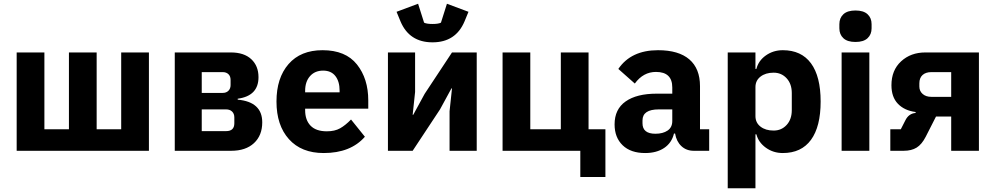

<svg xmlns="http://www.w3.org/2000/svg" viewBox="-20 -805 5315 1025"><path d="M69 0V-525H217V-115H348V-525H496V-115H627V-525H775V0Z M913 0V-525H1212Q1283 -525 1321.5 -489Q1360 -453 1360 -393Q1360 -293 1249 -278V-273Q1380 -261 1380 -152Q1380 -82 1336 -41Q1292 0 1214 0ZM1057 -105H1187Q1231 -105 1231 -147V-178Q1231 -198 1219 -209.5Q1207 -221 1187 -221H1057ZM1057 -309H1169Q1188 -309 1199.5 -320.5Q1211 -332 1211 -351V-378Q1211 -398 1199.5 -409Q1188 -420 1169 -420H1057Z M1708 12Q1589 12 1522.5 -62Q1456 -136 1456 -263Q1456 -389 1520.5 -463Q1585 -537 1702 -537Q1825 -537 1885.5 -461Q1946 -385 1946 -269V-225H1609V-217Q1609 -164 1638 -134Q1667 -104 1725 -104Q1767 -104 1795.5 -120Q1824 -136 1854 -167L1928 -75Q1852 12 1708 12ZM1705 -428Q1661 -428 1635 -398.5Q1609 -369 1609 -320V-312H1793V-321Q1793 -370 1770.5 -399Q1748 -428 1705 -428Z M2118 -691 2097 -742 2212 -785 2244 -684Q2258 -677 2289 -677Q2320 -677 2334 -684L2366 -785L2481 -742L2460 -691Q2413 -579 2289 -579Q2165 -579 2118 -691ZM2051 0V-525H2196V-314L2183 -192H2186L2247 -304L2393 -525H2525V0H2380V-211L2393 -333H2390L2329 -221L2183 0Z M3078 140V0H2663V-525H2811V-115H2974V-525H3122V-115H3212V140Z M3766 0H3684Q3644 0 3617.5 -25Q3591 -50 3584 -92H3578Q3566 -42 3525.5 -15Q3485 12 3424 12Q3347 12 3304 -29.5Q3261 -71 3261 -141Q3261 -222 3320 -263.5Q3379 -305 3486 -305H3569V-338Q3569 -421 3482 -421Q3414 -421 3369 -359L3281 -437Q3349 -537 3493 -537Q3603 -537 3660 -488Q3717 -439 3717 -345V-115H3766ZM3479 -91Q3519 -91 3544 -108Q3569 -125 3569 -159V-221H3497Q3410 -221 3410 -162V-147Q3410 -91 3479 -91Z M3865 200V-525H4013V-437H4018Q4029 -481 4068.5 -509Q4108 -537 4159 -537Q4258 -537 4309.5 -467Q4361 -397 4361 -263Q4361 -129 4309.5 -58.5Q4258 12 4159 12Q4108 12 4068.5 -16.5Q4029 -45 4018 -88H4013V200ZM4110 -108Q4152 -108 4179.5 -138Q4207 -168 4207 -217V-308Q4207 -357 4179.5 -387Q4152 -417 4110 -417Q4067 -417 4040 -396Q4013 -375 4013 -340V-185Q4013 -150 4040 -129Q4067 -108 4110 -108Z M4461 -654V-676Q4461 -709 4482.5 -729Q4504 -749 4547 -749Q4590 -749 4611.5 -729Q4633 -709 4633 -676V-654Q4633 -621 4611.5 -601Q4590 -581 4547 -581Q4504 -581 4482.5 -601Q4461 -621 4461 -654ZM4473 0V-525H4621V0Z M4733 0V-115H4789L4813 -162Q4831 -199 4868 -202V-207Q4808 -215 4773.5 -251Q4739 -287 4739 -350Q4739 -430 4790.5 -477.5Q4842 -525 4920 -525H5206V0H5058V-183H4977L4922 -75Q4901 -34 4873.5 -17Q4846 0 4804 0ZM4952 -288H5058V-420H4952Q4922 -420 4905 -404.5Q4888 -389 4888 -360V-343Q4888 -319 4905.5 -303.5Q4923 -288 4952 -288Z"/></svg>

Font: Aneliza
Style: Bold
Weight: 700
Designer: Mike Abbink, Paul van der Laan, Pieter van Rosmalen
Foundry: Bold Monday
Version: Version 3.0